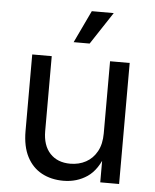

<svg xmlns="http://www.w3.org/2000/svg" viewBox="-54 -799 689 852"><g transform="rotate(5 291.0 -372.5)"><path d="M259.8 7.3Q205.1 7.3 163.1 -15.4Q121.1 -38.1 97.4 -83.7Q73.7 -129.4 73.7 -198.2V-539.1H160.6V-205.6Q160.6 -141.6 193.6 -106.2Q226.6 -70.8 283.7 -70.8Q322.3 -70.8 353.3 -87.6Q384.3 -104.5 402.3 -137.2Q420.4 -169.9 420.4 -217.8V-539.1H507.8V0H423.8V-130.9H438Q412.6 -55.7 366.2 -24.2Q319.8 7.3 259.8 7.3ZM252 -609.4 320.3 -753.4H418L323.2 -609.4Z"/></g></svg>

Font: Inter 18pt
Style: Regular
Weight: 400
Designer: Rasmus Andersson
Foundry: rsms
Version: Version 4.001;git-66647c0bb